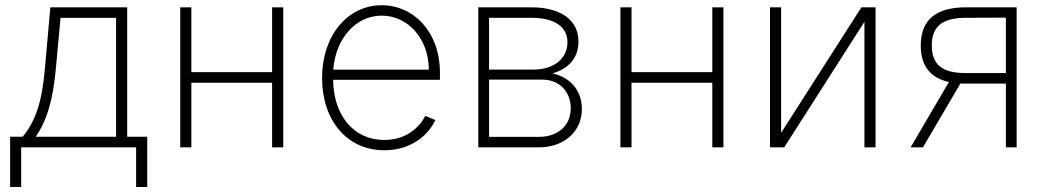

<svg xmlns="http://www.w3.org/2000/svg" viewBox="-20 -574 4072 748"><path d="M19.5 154.5H62.5V0H510.3V154.5H553.6V-41.2H475.5V-545.5H176.1L154.8 -305C143.5 -175.1 117.5 -100.5 68.2 -41.2H19.5ZM119 -41.2C164.4 -106.5 186.8 -189.6 197.4 -305L215.9 -504.3H432.2V-41.2Z M725.5 -545.5H682.2V0H725.5V-251.8H1040.1V0H1083.5V-545.5H1040.1V-293H725.5Z M1477.6 11.4C1585.2 11.4 1651.3 -51.5 1676.1 -106.5L1636.7 -122.5C1616.5 -82 1566.4 -28.8 1477.6 -28.8C1353.7 -28.8 1279.5 -128.9 1277.7 -263.1H1693.9V-290.1C1693.9 -452.1 1589.5 -553.6 1467.3 -553.6C1332 -553.6 1234.7 -433.2 1234.7 -270.2C1234.7 -107.6 1329.5 11.4 1477.6 11.4ZM1278.4 -302.6C1286.9 -421.5 1364 -513.1 1467.3 -513.1C1571 -513.1 1650.6 -420.8 1650.6 -302.6Z M1843.4 0H2078.8C2179.3 0 2246.8 -62.5 2246.8 -149.1C2246.8 -224.8 2198.2 -274.1 2132.5 -288C2196 -306.8 2233.3 -348.4 2233.7 -411.9C2234 -495 2165.1 -545.5 2050.4 -545.5H1843.4ZM1885.3 -40.8V-263.8H2093C2158 -263.8 2203.5 -218 2203.5 -152.3C2203.5 -84.9 2154.1 -40.8 2078.8 -40.8ZM1885.3 -302.9V-504.6H2050.4C2139.6 -504.6 2190 -470.5 2190.7 -410.2C2191.1 -345.9 2138.1 -302.9 2057.9 -302.9Z M2440.3 -545.5H2397V0H2440.3V-251.8H2755V0H2798.3V-545.5H2755V-293H2440.3Z M3023.1 -56.5V-545.5H2979.8V0H3035.2L3347.7 -489V0H3391V-545.5H3335.9Z M3898.8 0H3940.7V-545.5H3743.6C3625.7 -545.5 3567.1 -496.1 3567.1 -396.7C3567.1 -318.2 3603.7 -270.6 3676.8 -254.6L3527.7 0H3575.6L3721.6 -248.6C3727.6 -248.2 3734 -248.2 3740.4 -248.2H3898.8ZM3898.8 -289.4H3740.4C3652 -289.4 3610.1 -321.7 3610.1 -396.7C3610.1 -472.3 3652.3 -504.6 3743.6 -504.6L3898.8 -505.3Z"/></svg>

Font: Karasuma Gothic
Style: Thin
Weight: 200
Designer: Rasmus Andersson / Ryoko Ishizuka
Foundry: rsms
Version: Version 1.00